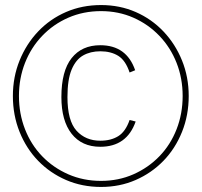

<svg xmlns="http://www.w3.org/2000/svg" viewBox="-20 -730 798 760"><path d="M31 -350Q31 -425 57.5 -490.5Q84 -556 131 -605.5Q178 -655 241.5 -682.5Q305 -710 380 -710Q454 -710 517 -682.5Q580 -655 627 -605.5Q674 -556 700.5 -490.5Q727 -425 727 -350Q727 -274 700.5 -208Q674 -142 627 -93.5Q580 -45 517 -17.5Q454 10 380 10Q305 10 241.5 -17.5Q178 -45 131 -93.5Q84 -142 57.5 -208Q31 -274 31 -350ZM703 -350Q703 -420 679 -481Q655 -542 611 -588Q567 -634 508 -660Q449 -686 380 -686Q310 -686 250.5 -660Q191 -634 147 -588Q103 -542 79 -481Q55 -420 55 -350Q55 -280 79 -218.5Q103 -157 147 -111.5Q191 -66 250.5 -40Q310 -14 380 -14Q449 -14 508 -40Q567 -66 611 -111.5Q655 -157 679 -218.5Q703 -280 703 -350ZM493 -255 517 -249Q482 -149 377 -149Q304 -149 263.5 -200.5Q223 -252 223 -346Q223 -449 263.5 -500Q304 -551 377 -551Q481 -551 515 -452L493 -443Q477 -491 448 -509Q419 -527 377 -527Q338 -527 309 -510.5Q280 -494 263.5 -454.5Q247 -415 247 -346Q247 -252 283 -212.5Q319 -173 377 -173Q419 -173 448 -191Q477 -209 493 -255Z"/></svg>

Font: Haskoy Thin
Style: Regular
Weight: 100
Designer: Ertekin Erdin
Foundry: Ertekin Erdin
Version: Version 2.000; ttfautohint (v1.8.4.7-5d5b)